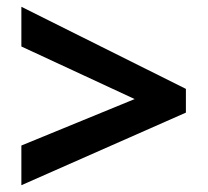

<svg xmlns="http://www.w3.org/2000/svg" viewBox="-20 -645 612 566"><path d="M43 -216 377 -353 43 -508V-625L528 -383V-313L43 -99Z"/></svg>

Font: Noto Sans Javanese
Style: Regular
Weight: 400
Designer: Monotype Design Team
Foundry: Monotype Imaging Inc.
Version: Version 2.004